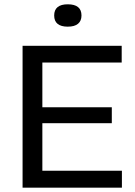

<svg xmlns="http://www.w3.org/2000/svg" viewBox="-20 -873 626 893"><path d="M85 0V-660H177V0ZM132 0V-79H547V0ZM132 -300V-374H500V-300ZM132 -582V-660H546V-582ZM295 -749Q264 -749 248 -762Q232 -775 232 -801Q232 -827 248 -840Q264 -853 295 -853Q327 -853 343 -840Q359 -827 359 -801Q359 -776 343 -762.5Q327 -749 295 -749Z"/></svg>

Font: Bricolage Grotesque 17pt
Style: Regular
Weight: 400
Version: Version 1.001;gftools[0.9.33.dev8+g029e19f]